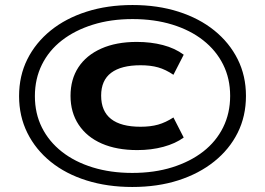

<svg xmlns="http://www.w3.org/2000/svg" viewBox="-20 -735 1055 765"><path d="M507 10Q408 10 325 -16Q242 -42 182 -90.5Q122 -139 89 -205.5Q56 -272 56 -352Q56 -433 89 -499Q122 -565 182 -613.5Q242 -662 325 -688.5Q408 -715 508 -715Q608 -715 691 -688.5Q774 -662 834 -613.5Q894 -565 927 -499Q960 -433 960 -353Q960 -272 927 -206Q894 -140 833.5 -91.5Q773 -43 690.5 -16.5Q608 10 507 10ZM527 -137Q445 -137 385.5 -163Q326 -189 293.5 -238Q261 -287 261 -353Q261 -419 292.5 -467Q324 -515 383.5 -541.5Q443 -568 525 -568Q581 -568 629 -555.5Q677 -543 712 -517L671 -437Q640 -458 610 -466.5Q580 -475 540 -475Q463 -475 423 -445Q383 -415 383 -354Q383 -292 422.5 -261Q462 -230 540 -230Q580 -230 610 -238.5Q640 -247 671 -267L712 -187Q679 -163 631 -150Q583 -137 527 -137ZM507 -46Q595 -46 666.5 -68.5Q738 -91 789.5 -131Q841 -171 869 -227.5Q897 -284 897 -353Q897 -422 869 -478Q841 -534 789.5 -574.5Q738 -615 666.5 -637Q595 -659 508 -659Q421 -659 349.5 -636.5Q278 -614 226.5 -574Q175 -534 147 -477.5Q119 -421 119 -352Q119 -283 147 -227Q175 -171 226.5 -130.5Q278 -90 349.5 -68Q421 -46 507 -46Z"/></svg>

Font: Nunito Sans 7pt Expanded
Style: Bold
Weight: 700
Width: 7
Designer: Vernon Adams
Foundry: Vernon Adams
Version: Version 3.101;gftools[0.9.27]